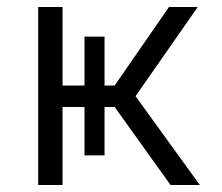

<svg xmlns="http://www.w3.org/2000/svg" viewBox="-20 -531 636 551"><path d="M89.5 0V-511H159.5V-285.5H222.5V-426H280V-285.5H309L465 -511H547.5L369 -255L553.5 0H469.5L309 -224H280V-85H222.5V-224H159.5V0Z"/></svg>

Font: Overpass Light
Style: Regular
Weight: 300
Designer: Delve Withrington, Dave Bailey, Thomas Jockin
Foundry: Delve Fonts LLC
Version: Version 4.000; ttfautohint (v1.8.3)